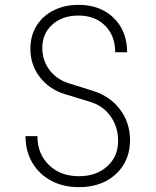

<svg xmlns="http://www.w3.org/2000/svg" viewBox="-20 -760 640 790"><path d="M305 10Q240 10 190.5 -16.5Q141 -43 113 -90.5Q85 -138 85 -200H134Q134 -127 181.5 -81Q229 -35 305 -35Q376 -35 421 -75.5Q466 -116 466 -180Q466 -238 435 -281.5Q404 -325 351 -341L249 -372Q183 -392 144 -442.5Q105 -493 105 -559Q105 -613 130 -653.5Q155 -694 200 -717Q245 -740 304 -740Q363 -740 408 -715.5Q453 -691 478 -647Q503 -603 503 -545H454Q454 -613 412.5 -654.5Q371 -696 303 -696Q237 -696 195.5 -659Q154 -622 154 -563Q154 -512 183 -473Q212 -434 261 -418L363 -386Q433 -364 474 -309.5Q515 -255 515 -183Q515 -126 488.5 -82.5Q462 -39 415 -14.5Q368 10 305 10Z"/></svg>

Font: JetBrains Mono NL Thin
Style: Regular
Weight: 100
Monospace: yes
Designer: Philipp Nurullin, Konstantin Bulenkov
Foundry: JetBrains
Version: Version 2.305; ttfautohint (v1.8.4.7-5d5b)